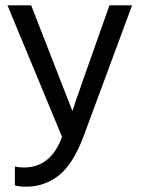

<svg xmlns="http://www.w3.org/2000/svg" viewBox="-20 -527 533 721"><path d="M78 174Q52 174 36 169V98Q51 102 70 102Q171 102 213 -13L8 -507H97L252 -110Q260 -138 391 -507H476L293 -13Q254 90 200.5 132Q147 174 78 174Z"/></svg>

Font: Hind Mysuru
Style: Regular
Weight: 400
Designer: Manushi Parikh, Hitesh Malaviya
Foundry: Indian Type Foundry
Version: Version 0.703;PS 1.0;hotconv 1.0.86;makeotf.lib2.5.63406